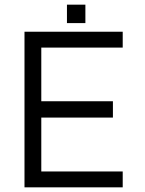

<svg xmlns="http://www.w3.org/2000/svg" viewBox="-20 -803 621 823"><path d="M85 0V-667H506V-599H157V-369H464V-299H157V-68H506V0ZM267 -704V-783H346V-704Z"/></svg>

Font: Maven Pro
Style: Regular
Weight: 400
Designer: Joe Prince
Foundry: Joe Prince
Version: Version 2.103